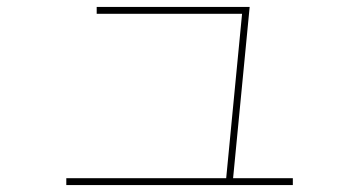

<svg xmlns="http://www.w3.org/2000/svg" viewBox="-20 -558 1040 556"><path d="M635 -42 681 -518H260V-538H703L655 -42H828V-22H172V-42Z"/></svg>

Font: M PLUS 1p Thin
Style: Regular
Weight: 250
Version: Version 1.062